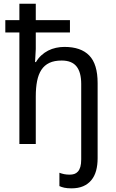

<svg xmlns="http://www.w3.org/2000/svg" viewBox="-20 -780 629 1040"><path d="M367.2 240.2Q343.8 240.2 328.4 236.8Q313 233.4 301.8 228V155.8Q314.5 160.6 327.6 163.3Q340.8 166 357.9 166Q371.1 166 382.3 162.4Q393.6 158.7 402.1 149.2Q410.6 139.6 415.3 123.8Q419.9 107.9 419.9 83V-325.2Q419.9 -388.7 394.3 -420.4Q368.7 -452.1 314 -452.1Q274.4 -452.1 247.6 -439.5Q220.7 -426.8 204.3 -401.9Q188 -377 180.9 -340.8Q173.8 -304.7 173.8 -257.8V0H85V-604H8.8V-670.9H85V-759.8H173.8V-670.9H358.9V-604H173.8V-514.2L169.9 -443.8H174.8Q187 -464.8 203.9 -480.2Q220.7 -495.6 240.7 -505.9Q260.7 -516.1 283.2 -521Q305.7 -525.9 329.1 -525.9Q418.5 -525.9 463.6 -479.2Q508.8 -432.6 508.8 -330.1V77.1Q508.8 114.7 500.5 144.8Q492.2 174.8 474.6 196Q457 217.3 430.4 228.8Q403.8 240.2 367.2 240.2Z"/></svg>

Font: WenQuanYi Micro Hei
Style: Regular
Weight: 400
Foundry: Ascender Corporation
Version: Version 0.2.0-beta